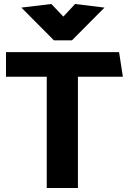

<svg xmlns="http://www.w3.org/2000/svg" viewBox="-20 -941 645 961"><path d="M576 -680H10V-557H214V0H370V-557H595ZM297 -858 237 -921 87 -903 250 -739H340L503 -903L356 -921Z"/></svg>

Font: Catamaran ExtraBold
Style: Regular
Weight: 800
Designer: Pria Ravichandran
Version: Version 2.000